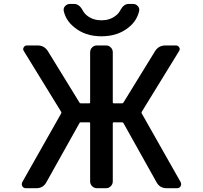

<svg xmlns="http://www.w3.org/2000/svg" viewBox="-20 -987 1040 985"><path d="M835 -21.5Q799.8 -21.5 783.2 -51.8L613.3 -355.5Q611.3 -359.4 606.4 -359.4H563.5Q558.6 -359.4 558.6 -355.5V-56.6Q558.6 -42 548.3 -31.7Q538.1 -21.5 524.4 -21.5H477.5Q462.9 -21.5 452.6 -31.7Q442.4 -42 442.4 -56.6V-355.5Q442.4 -359.4 438.5 -359.4H393.6Q389.6 -359.4 387.7 -355.5L217.8 -51.8Q201.2 -21.5 167 -21.5H112.3Q100.6 -21.5 94.7 -31.2Q91.8 -36.1 91.8 -41.5Q91.8 -46.9 93.8 -51.8L293.9 -405.3Q295.9 -409.2 293.9 -413.1L102.5 -724.6Q95.7 -734.4 101.6 -744.1Q107.4 -753.9 118.2 -753.9H172.9Q207 -753.9 225.6 -724.6L387.7 -460.9Q389.6 -457 393.6 -457H438.5Q442.4 -457 442.4 -460.9V-718.8Q442.4 -733.4 452.6 -743.7Q462.9 -753.9 477.5 -753.9H524.4Q538.1 -753.9 548.3 -743.7Q558.6 -733.4 558.6 -718.8V-460.9Q558.6 -457 563.5 -457H606.4Q611.3 -457 613.3 -460.9L775.4 -724.6Q793.9 -753.9 829.1 -753.9H881.8Q893.6 -753.9 899.4 -744.1Q905.3 -734.4 898.4 -724.6L707 -413.1Q705.1 -409.2 707 -405.3L907.2 -51.8Q909.2 -46.9 909.2 -41.5Q909.2 -36.1 906.2 -31.2Q900.4 -21.5 889.6 -21.5ZM306.6 -932.6Q306.6 -935.5 306.6 -938.5Q306.6 -948.2 314.5 -956.1Q324.2 -966.8 338.9 -966.8H360.4Q386.7 -966.8 404.3 -933.6Q412.1 -918 427.7 -906.2Q458 -882.8 500.5 -882.8Q543 -882.8 573.2 -906.2Q588.9 -918 596.7 -933.6Q614.3 -966.8 639.6 -966.8H663.1Q676.8 -966.8 686.5 -956.1Q694.3 -948.2 694.3 -938.5Q694.3 -935.5 694.3 -932.6Q683.6 -881.8 641.6 -847.7Q585 -800.8 500.5 -800.8Q416 -800.8 360.4 -847.7Q317.4 -881.8 306.6 -932.6Z"/></svg>

Font: Gen Jyuu Gothic L Monospace Medium
Style: Regular
Weight: 500
Designer: [Source Han Sans]
Ryoko NISHIZUKA  (kana & ideographs); Paul D. Hunt (Latin, Greek & Cyrillic); Wenlong ZHANG  (bopomofo
Version: Version 1.002.20150607